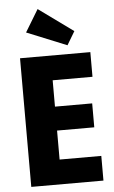

<svg xmlns="http://www.w3.org/2000/svg" viewBox="-62 -982 608 1023"><g transform="rotate(-5 242.0 -470.5)"><path d="M63 0H449V-132H226V-287H425V-415H226V-556H439V-688H63ZM364 -807 179 -941 107 -822 321 -735Z"/></g></svg>

Font: Secuela Black
Style: Regular
Weight: 900
Designer: Fernando Haro
Foundry: deFharo
Version: Version 1.704